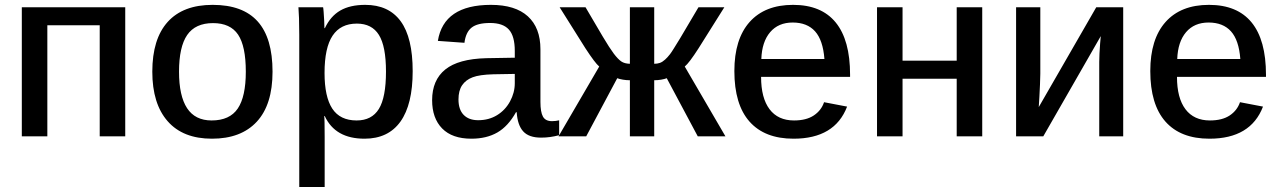

<svg xmlns="http://www.w3.org/2000/svg" viewBox="-20 -558 5244 786"><path d="M173.8 -454.6V0H69.3V-528.3H492.7V0H388.2V-454.6Z M1095.7 -264.6Q1095.7 -129.4 1031.2 -59.8Q966.8 9.8 847.7 9.8Q729 9.8 666.3 -61.8Q603.5 -133.3 603.5 -264.6Q603.5 -398.4 666.5 -468.3Q729.5 -538.1 850.6 -538.1Q974.1 -538.1 1034.9 -470.2Q1095.7 -402.3 1095.7 -264.6ZM986.3 -264.6Q986.3 -369.1 954.6 -416.3Q922.9 -463.4 852.1 -463.4Q779.8 -463.4 746.3 -414.8Q712.9 -366.2 712.9 -264.6Q712.9 -165.5 745.8 -115.2Q778.8 -64.9 846.2 -64.9Q920.4 -64.9 953.4 -113.8Q986.3 -162.6 986.3 -264.6Z M1669.4 -266.6Q1669.4 -130.4 1619.4 -60.3Q1569.3 9.8 1472.2 9.8Q1352.5 9.8 1309.6 -82.5H1307.1Q1309.1 -75.7 1309.1 2.4V207.5H1205.1V-416Q1205.1 -455.6 1204.1 -483.6Q1203.1 -511.7 1201.7 -528.3H1302.7Q1303.7 -524.9 1304.9 -509Q1306.2 -493.2 1307.1 -474.1Q1308.1 -455.1 1308.1 -442.9H1310.1Q1333 -491.7 1373 -514.9Q1413.1 -538.1 1475.1 -538.1Q1571.3 -538.1 1620.4 -470.9Q1669.4 -403.8 1669.4 -266.6ZM1560.1 -265.1Q1560.1 -368.7 1531.2 -415Q1502.4 -461.4 1440.9 -461.4Q1374.5 -461.4 1341.6 -412.1Q1308.6 -362.8 1308.6 -259.3Q1308.6 -161.6 1340.3 -113.3Q1372.1 -64.9 1439.9 -64.9Q1502 -64.9 1531 -112.1Q1560.1 -159.2 1560.1 -265.1Z M1909.7 9.8Q1831.1 9.8 1790 -32.2Q1749 -74.2 1749 -147.9Q1749 -230 1802.7 -273.4Q1856.4 -316.9 1970.7 -319.8L2087.4 -321.8V-349.6Q2087.4 -410.2 2063.2 -437Q2039.1 -463.9 1986.3 -463.9Q1934.1 -463.9 1910.4 -444.8Q1886.7 -425.8 1881.3 -382.8L1772.5 -390.6Q1796.4 -538.1 1989.7 -538.1Q2089.4 -538.1 2140.9 -491.2Q2192.4 -444.3 2192.4 -356.4V-140.6Q2192.4 -99.6 2202.6 -80.8Q2212.9 -62 2239.7 -62Q2254.4 -62 2269 -65.4V-4.4Q2249.5 0.5 2232.2 2.9Q2214.8 5.4 2194.8 5.4Q2145 5.4 2121.8 -20.3Q2098.6 -45.9 2095.2 -98.6H2092.3Q2060.1 -41 2015.9 -15.6Q1971.7 9.8 1909.7 9.8ZM2087.4 -255.4 2000 -253.9Q1942.9 -252.4 1915 -241.7Q1886.7 -231 1871.8 -209Q1856.9 -187 1856.9 -150.9Q1856.9 -109.4 1878.2 -87.6Q1899.4 -65.9 1937.5 -65.9Q1981 -65.9 2014.6 -86.4Q2048.3 -106.9 2067.9 -142.8Q2087.4 -178.7 2087.4 -217.3Z M2558.6 -229.5Q2544.4 -229.5 2530 -231.9Q2515.6 -234.4 2506.8 -237.8L2379.9 0H2266.6L2433.1 -285.6Q2416 -299.8 2376.5 -360.4L2271 -528.3H2377L2447.3 -408.7Q2461.4 -384.8 2472.9 -367.2Q2484.4 -349.6 2492.7 -338.4Q2509.8 -315.9 2523.2 -306.6Q2536.6 -297.4 2558.6 -296.9V-528.3H2658.2V-296.9Q2670.9 -296.9 2681.4 -300.5Q2691.9 -304.2 2702.6 -314Q2707.5 -318.8 2712.2 -323.5Q2716.8 -328.1 2722.9 -336.2Q2729 -344.2 2738.5 -359.6Q2748 -375 2763.7 -400.4L2839.4 -528.3H2945.3L2839.8 -360.4Q2801.3 -300.3 2783.2 -285.6L2949.7 0H2836.4L2709.5 -237.8Q2701.2 -234.4 2686.8 -231.9Q2672.4 -229.5 2658.2 -229.5V0H2558.6Z M3095.7 -243.2Q3095.7 -156.7 3130.4 -110.8Q3165 -64.9 3230.5 -64.9Q3280.8 -64.9 3311.5 -85.4Q3342.3 -106 3353.5 -139.6L3447.8 -121.6Q3397.5 9.8 3228.5 9.8Q3110.4 9.8 3048.3 -60.3Q2986.3 -130.4 2986.3 -267.1Q2986.3 -397.9 3048.8 -468Q3111.3 -538.1 3226.6 -538.1Q3342.3 -538.1 3401.1 -466.1Q3460 -394 3460 -252V-243.2ZM3355 -316.4Q3349.1 -393.6 3316.7 -429.7Q3284.2 -465.8 3225.1 -465.8Q3166.5 -465.8 3132.8 -426.3Q3099.1 -386.7 3096.7 -316.4Z M3674.8 -235.8V0H3570.3V-528.3H3674.8V-309.6H3896.5V-528.3H4001V0H3896.5V-235.8Z M4486.3 -410.2 4251 0H4139.6V-528.3H4238.8V-256.3Q4238.8 -237.8 4237.5 -213.1Q4236.3 -188.5 4235.1 -163.6Q4233.9 -138.7 4232.4 -119.6L4467.8 -528.3H4578.1V0H4480V-304.2Q4480 -317.9 4481 -338.9Q4481.9 -359.9 4483.6 -380.1Q4485.4 -400.4 4486.3 -410.2Z M4798.3 -243.2Q4798.3 -156.7 4833 -110.8Q4867.7 -64.9 4933.1 -64.9Q4983.4 -64.9 5014.2 -85.4Q5044.9 -106 5056.2 -139.6L5150.4 -121.6Q5100.1 9.8 4931.2 9.8Q4813 9.8 4751 -60.3Q4689 -130.4 4689 -267.1Q4689 -397.9 4751.5 -468Q4814 -538.1 4929.2 -538.1Q5044.9 -538.1 5103.8 -466.1Q5162.6 -394 5162.6 -252V-243.2ZM5057.6 -316.4Q5051.8 -393.6 5019.3 -429.7Q4986.8 -465.8 4927.7 -465.8Q4869.1 -465.8 4835.4 -426.3Q4801.8 -386.7 4799.3 -316.4Z"/></svg>

Font: Arimo Medium
Style: Regular
Weight: 500
Designer: Steve Matteson
Foundry: Monotype Imaging Inc.
Version: Version 1.33